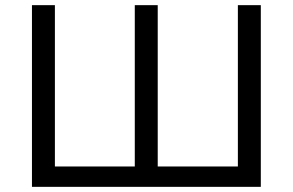

<svg xmlns="http://www.w3.org/2000/svg" viewBox="-20 -725 1136 745"><path d="M104 0V-705H193V-79H503V-705H592V-79H903V-705H992V0Z"/></svg>

Font: Nunito Sans 8pt
Style: Regular
Weight: 400
Version: Version 3.101;gftools[0.9.27]